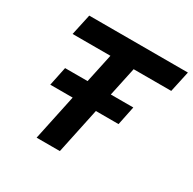

<svg xmlns="http://www.w3.org/2000/svg" viewBox="-154 -859 1024 1018"><g transform="rotate(30 357.5 -350.0)"><path d="M193.1 0 252.4 -279.5H115.4L139.4 -394.9H277.1L315 -571.6H83.4L111.3 -700H715.2L687.3 -571.6H457.2L419.4 -394.9H557.1L533.3 -279.5H394.6L335.4 0Z"/></g></svg>

Font: Red Hat Display VF
Style: Italic
Weight: 300
Italic angle: -12°
Designer: Pentagram, MCKL
Foundry: Pentagram, MCKL
Version: Version 1.023